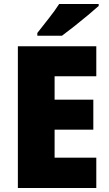

<svg xmlns="http://www.w3.org/2000/svg" viewBox="-20 -947 550 967"><path d="M465 0H70V-714H465V-563H255V-445H450V-294H255V-153H465ZM477 -917Q457 -899 423.5 -871Q390 -843 354 -814.5Q318 -786 292 -767H168V-781Q193 -813 225 -853.5Q257 -894 278 -927H477Z"/></svg>

Font: Noto Sans Lao Looped SemiCondensed Black
Style: Regular
Weight: 900
Width: 4
Designer: Mark Frömberg, Ben Mitchell
Foundry: The Fontpad Ltd
Version: Version 1.002; ttfautohint (v1.8.4.7-5d5b)